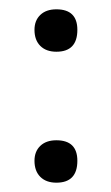

<svg xmlns="http://www.w3.org/2000/svg" viewBox="-20 -381 239 412"><path d="M101 -270Q79 -270 66.5 -282.5Q54 -295 54 -317Q54 -337 66.5 -349Q79 -361 101 -361Q146 -361 146 -317Q146 -270 101 -270ZM101 11Q79 11 66.5 -1.5Q54 -14 54 -36Q54 -56 66.5 -68Q79 -80 101 -80Q146 -80 146 -36Q146 11 101 11Z"/></svg>

Font: Cormorant Garamond Book
Style: Regular
Weight: 500
Designer: Christian Thalmann (Catharsis Fonts)
Version: Version 1.000;PS 002.000;hotconv 1.0.88;makeotf.lib2.5.64775